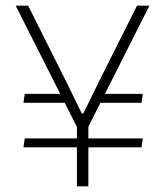

<svg xmlns="http://www.w3.org/2000/svg" viewBox="-20 -659 588 679"><path d="M480.5 -295.5H320L331 -327H485ZM63 -138 67.5 -169.5H485L480.5 -138ZM67.5 -327H214.5L226 -295.5H63ZM290 -206H254L35.5 -639H79.5L216.5 -365.5L269 -258H275L327.5 -365.5L464.5 -639H508.5ZM292.5 0H252V-247H292.5Z"/></svg>

Font: Anek Kannada Medium ExtraLight
Style: Regular
Weight: 250
Version: Version 1.003